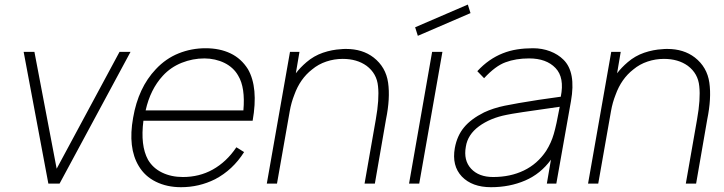

<svg xmlns="http://www.w3.org/2000/svg" viewBox="-20 -784 3094 820"><path d="M537.5 -562.5 234.5 0H186.5L81 -562.5H127L222 -63.5L490.5 -562.5Z M989.5 -155 1022.5 -134.5Q974 -58 898.5 -18.5Q830.5 15.5 753 15.5Q693 15.5 645.8 -7.8Q598.5 -31 572.5 -75Q525.5 -153 548.5 -281Q570.5 -409.5 645.5 -488.5Q688 -534 742.8 -556Q797.5 -578 858 -578Q918.5 -578 964.5 -556Q1010.5 -534 1039 -488.5Q1084 -410 1059 -268.5H592.5Q579 -162.5 612 -102Q633 -66 672.2 -47Q711.5 -28 761 -28Q831 -28 888 -59.5Q947.5 -92.5 989.5 -155ZM602 -312.5H1019.5Q1028 -410 997.5 -460.5Q987.5 -478.5 972.5 -492.2Q957.5 -506 938.8 -515.2Q920 -524.5 898 -529.5Q876 -534.5 853 -534.5Q803 -534.5 756 -515.8Q709 -497 675.5 -460.5Q622 -402.5 602 -312.5Z M1628.5 -274 1581 0H1537L1585 -274Q1600.5 -361 1594.5 -415.5Q1589.5 -470 1545.5 -503Q1504.5 -532.5 1443.5 -532.5Q1407.5 -532.5 1373.8 -521.2Q1340 -510 1313 -487.5Q1261.5 -447.5 1237 -379Q1224 -346.5 1217.5 -309.5L1163 0H1119.5L1218.5 -562.5H1259L1243.5 -471Q1253 -483.5 1264.2 -495.2Q1275.5 -507 1289 -518.5Q1320.5 -545.5 1359.2 -558.8Q1398 -572 1437 -574Q1441 -574.5 1446 -574.8Q1451 -575 1458 -575Q1528 -575 1575.5 -538.5Q1628 -497.5 1637.5 -431Q1647 -364.5 1628.5 -274Z M1989.5 -728 1764.5 -631 1753 -667.5 1978 -764.5ZM1869.5 -562.5 1770.5 0H1727L1825.5 -562.5Z M2315.5 0 2333 -102Q2289 -41.5 2222.8 -13Q2156.5 15.5 2077 15.5Q1996.5 15.5 1952.5 -30Q1909 -76 1922.5 -152Q1932 -204 1961.8 -240Q1991.5 -276 2047.5 -304Q2087 -322.5 2135.5 -332.5Q2160 -337.5 2195.8 -343.8Q2231.5 -350 2280 -357.5L2375 -371Q2391.5 -453 2352.5 -493.5Q2313.5 -534.5 2239.5 -534.5Q2183 -534.5 2139 -518Q2096 -502.5 2047.5 -450L2018.5 -480Q2043.5 -507 2070.5 -525.8Q2097.5 -544.5 2127 -556.2Q2156.5 -568 2188.8 -573Q2221 -578 2256 -578Q2295.5 -578 2329.5 -565Q2363.5 -552 2386.5 -529Q2440.5 -476 2418.5 -352L2356 0ZM2370.5 -328Q2170.5 -300 2143.5 -293.5Q2074 -280 2025.5 -244.5Q1977.5 -209 1969.5 -157.5Q1959 -99 1992 -63.5Q2025 -28 2086 -28Q2159.5 -28 2217.2 -55.8Q2275 -83.5 2312.5 -139.5Q2323.5 -157 2331.5 -174.8Q2339.5 -192.5 2345 -211.5Q2356 -248.5 2370.5 -328Z M3000.5 -274 2953 0H2909L2957 -274Q2972.5 -361 2966.5 -415.5Q2961.5 -470 2917.5 -503Q2876.5 -532.5 2815.5 -532.5Q2779.5 -532.5 2745.8 -521.2Q2712 -510 2685 -487.5Q2633.5 -447.5 2609 -379Q2596 -346.5 2589.5 -309.5L2535 0H2491.5L2590.5 -562.5H2631L2615.5 -471Q2625 -483.5 2636.2 -495.2Q2647.5 -507 2661 -518.5Q2692.5 -545.5 2731.2 -558.8Q2770 -572 2809 -574Q2813 -574.5 2818 -574.8Q2823 -575 2830 -575Q2900 -575 2947.5 -538.5Q3000 -497.5 3009.5 -431Q3019 -364.5 3000.5 -274Z"/></svg>

Font: Russisch Sans ExtraLight
Style: Italic
Weight: 200
Width: 4
Italic angle: -10°
Designer: Michael Sharanda (font) & Cristiano Sobral (main changes)
Foundry: Michael Sharanda
Version: Version 2.00;September 8, 2020;FontCreator 13.0.0.2681 64-bi